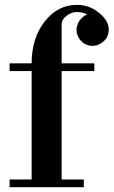

<svg xmlns="http://www.w3.org/2000/svg" viewBox="-20 -780 473 800"><path d="M20 0V-32.2H111.8V-483.9H20V-516.1H111.8Q111.8 -621.6 166.5 -690.7Q221.2 -759.8 299.8 -759.8Q349.6 -759.8 388.2 -730Q433.1 -695.3 433.1 -657.2Q433.1 -620.6 401.9 -600.1Q377.4 -584.5 350.8 -590.6Q324.2 -596.7 309.1 -621.1Q294.4 -644.5 300.8 -670.4Q307.1 -696.3 330.1 -712.9Q335 -716.3 344.2 -720.2Q320.8 -730 299.8 -730Q277.8 -730 257.3 -714.1Q236.8 -698.2 236.8 -678.2V-516.1H373V-483.9H236.8V-32.2H329.1V0Z"/></svg>

Font: Fin Serif Display
Style: Italic
Weight: 400
Designer: J. Blake Harris
Version: Version 1.006;FEAKit 1.0